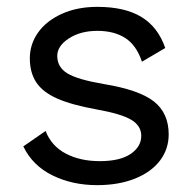

<svg xmlns="http://www.w3.org/2000/svg" viewBox="-20 -530 567 560"><path d="M48 -103 113 -148Q130 -104 172 -82Q214 -60 271 -60Q330 -60 361 -81Q392 -102 392 -134Q392 -163 363 -180.5Q334 -198 261 -211Q189 -224 147 -242.5Q105 -261 86 -289.5Q67 -318 67 -360Q67 -401 91 -435Q115 -469 160 -489.5Q205 -510 264 -510Q344 -510 392.5 -480.5Q441 -451 462 -390L394 -350Q378 -398 345.5 -419Q313 -440 264 -440Q215 -440 181 -418Q147 -396 147 -367Q147 -334 176.5 -316Q206 -298 282 -285Q386 -268 429 -234Q472 -200 472 -138Q472 -95 446.5 -61.5Q421 -28 373.5 -9Q326 10 263 10Q191 10 133 -18.5Q75 -47 48 -103Z"/></svg>

Font: Work Sans
Style: Regular
Weight: 400
Designer: Wei Huang
Foundry: Wei Huang
Version: Version 1.500; ttfautohint (v1.6)